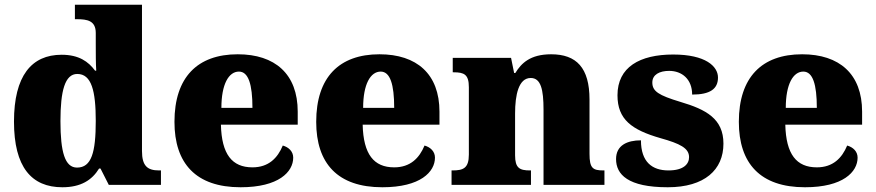

<svg xmlns="http://www.w3.org/2000/svg" viewBox="-20 -780 3694 810"><path d="M243 10C321 10 368 -20 398 -69H404L439 0H659V-61H651C602 -61 579 -80 579 -143V-760H296V-699H304C348 -699 384 -693 384 -641V-596C384 -557 384 -512 386 -482H381C353 -520 313 -549 240 -549C113 -549 39 -460 39 -267C39 -75 113 10 243 10ZM305 -73C254 -73 235 -138 235 -269C235 -397 254 -468 306 -468C366 -468 384 -397 384 -270C384 -137 366 -73 305 -73Z M995 10C1156 10 1217 -55 1217 -115C1217 -141 1198 -159 1173 -166C1151 -113 1113 -74 1045 -74C959 -74 915 -129 912 -254H1236V-309C1236 -468 1140 -551 983 -551C813 -551 716 -454 716 -266C716 -91 806 10 995 10ZM1045 -325H914C914 -425 945 -478 988 -478C1028 -478 1045 -424 1045 -325Z M1593 10C1754 10 1815 -55 1815 -115C1815 -141 1796 -159 1771 -166C1749 -113 1711 -74 1643 -74C1557 -74 1513 -129 1510 -254H1834V-309C1834 -468 1738 -551 1581 -551C1411 -551 1314 -454 1314 -266C1314 -91 1404 10 1593 10ZM1643 -325H1512C1512 -425 1543 -478 1586 -478C1626 -478 1643 -424 1643 -325Z M1885 0H2220V-61H2216C2172 -61 2153 -71 2153 -125V-301C2153 -380 2168 -451 2219 -451C2262 -451 2273 -402 2273 -317V0H2530V-61H2526C2481 -61 2467 -70 2467 -131V-360C2467 -494 2412 -551 2305 -551C2217 -551 2179 -513 2154 -472H2149L2136 -536H1890V-475H1894C1938 -475 1958 -466 1958 -412V-128C1958 -70 1934 -61 1889 -61H1885Z M2797 10C2953 10 3032 -64 3032 -174C3032 -279 2959 -318 2851 -350C2758 -378 2732 -395 2732 -432C2732 -465 2762 -481 2803 -481C2857 -481 2900 -446 2900 -381C2976 -381 3009 -405 3009 -453C3009 -500 2957 -550 2820 -550C2679 -550 2585 -497 2585 -378C2585 -276 2645 -232 2767 -197C2849 -174 2887 -155 2887 -117C2887 -88 2864 -61 2800 -61C2732 -61 2684 -96 2684 -188C2626 -188 2579 -167 2579 -109C2579 -44 2629 10 2797 10Z M3376 10C3537 10 3598 -55 3598 -115C3598 -141 3579 -159 3554 -166C3532 -113 3494 -74 3426 -74C3340 -74 3296 -129 3293 -254H3617V-309C3617 -468 3521 -551 3364 -551C3194 -551 3097 -454 3097 -266C3097 -91 3187 10 3376 10ZM3426 -325H3295C3295 -425 3326 -478 3369 -478C3409 -478 3426 -424 3426 -325Z"/></svg>

Font: Noto Serif Georgian Black
Style: Regular
Weight: 900
Designer: Monotype Design Team, Akaki Razmadze
Foundry: Google LLC
Version: Version 2.003